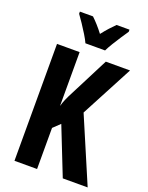

<svg xmlns="http://www.w3.org/2000/svg" viewBox="-170 -1017 848 1102"><g transform="rotate(20 254.0 -466.5)"><path d="M508 0H356L241 -291L199 -251V0H61V-714H199V-385Q204 -404 214 -427.5Q224 -451 240 -481L359 -714H507L339 -396ZM424 -920Q411 -901 393.5 -874.5Q376 -848 359.5 -821Q343 -794 333 -773H213Q204 -793 187.5 -820Q171 -847 153 -874Q135 -901 121 -920V-933H201Q217 -918 235.5 -897.5Q254 -877 273 -852Q294 -879 311 -897.5Q328 -916 345 -933H424Z"/></g></svg>

Font: Noto Sans Display ExtraCondensed
Style: Bold
Weight: 700
Width: 2
Designer: Monotype Design Team
Foundry: Monotype Imaging Inc.
Version: Version 2.003